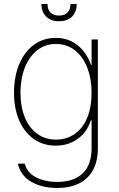

<svg xmlns="http://www.w3.org/2000/svg" viewBox="-20 -727 591 957"><path d="M69.3 88.9H103.5Q114.7 133.3 159.2 156.5Q203.6 179.7 265.6 179.7Q347.7 179.7 392.1 137.2Q436.5 94.7 436.5 10.7V-127H432.6Q413.6 -67.9 366.7 -34.4Q319.8 -1 257.8 -1Q195.8 -1 148.7 -33.9Q101.6 -66.9 75.7 -126.7Q49.8 -186.5 49.8 -264.6Q49.8 -343.8 75.4 -406Q101.1 -468.3 148.2 -503.2Q195.3 -538.1 257.8 -538.1Q321.8 -538.1 366.9 -501.5Q412.1 -464.8 433.6 -403.3H436.5V-530.3H467.8V11.7Q467.8 76.7 443.1 121.1Q418.5 165.5 373 187.7Q327.6 210 265.6 210Q189.9 210 136.2 179.2Q82.5 148.4 69.3 88.9ZM436.5 -264.6Q436.5 -334 415 -389.4Q393.6 -444.8 353.3 -476.3Q313 -507.8 258.8 -507.8Q205.1 -507.8 165 -476.1Q125 -444.3 103.5 -389.2Q82 -334 82 -264.6Q82 -195.3 103.5 -142.6Q125 -89.8 165 -60.5Q205.1 -31.2 258.8 -31.2Q312.5 -31.2 352.8 -59.6Q393.1 -87.9 414.8 -140.6Q436.5 -193.4 436.5 -264.6ZM274.4 -621.1Q233.4 -621.1 210 -644.3Q186.5 -667.5 186.5 -707H216.8Q216.8 -679.7 231.4 -664.6Q246.1 -649.4 274.4 -649.4Q301.8 -649.4 316.4 -664.6Q331.1 -679.7 331.1 -707H362.3Q362.3 -667.5 338.9 -644.3Q315.4 -621.1 274.4 -621.1Z"/></svg>

Font: Pretendard GOV Thin
Style: Regular
Weight: 100
Designer: Base glyphs from Inter by Rasmus Andersson; Hangeul glyphs from Noto Sans CJK(Source Han Sans) by Jang Soo-young and Kan
Foundry: Kil Hyung-jin
Version: Version 1.309